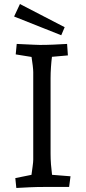

<svg xmlns="http://www.w3.org/2000/svg" viewBox="-20 -928 425 953"><path d="M61 5 56 -44 170 -67 131 -28Q133 -37 136 -58.5Q139 -80 142 -102.5Q145 -125 145 -135V-570Q145 -581 142.5 -602.5Q140 -624 136.5 -646Q133 -668 131 -678L170 -640L58 -658L63 -710Q82 -709 105 -708Q128 -707 148.5 -706Q169 -705 178 -705Q212 -705 245.5 -706.5Q279 -708 313 -710L317 -653L204 -643L242 -678Q241 -670 238 -647Q235 -624 233 -595Q231 -566 231 -540V-165Q231 -139 233 -112.5Q235 -86 238 -63.5Q241 -41 243 -28L204 -63L330 -53L323 0H195Q162 0 128.5 1.5Q95 3 61 5ZM284 -753 50 -846 79 -908 301 -793Z"/></svg>

Font: Andada Pro
Style: Regular
Weight: 400
Designer: Carolina Giovagnoli
Foundry: Huerta Tipografica
Version: Version 3.003